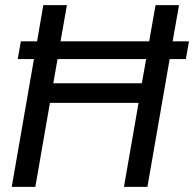

<svg xmlns="http://www.w3.org/2000/svg" viewBox="-20 -731 759 751"><path d="M680.2 -710.9H588.4L563.5 -569.3H216.8L241.7 -710.9H149.4L125 -569.3H61.5L49.3 -500H112.8L25.9 0H118.2L175.3 -328.6H522L464.8 0H556.6L643.6 -500H707L719.2 -569.3H655.3ZM205.1 -500H551.8L534.7 -405.3H188.5Z"/></svg>

Font: Roboto
Style: Italic
Weight: 400
Italic angle: -12°
Designer: Google
Version: Version 2.137; 2017